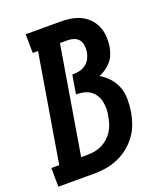

<svg xmlns="http://www.w3.org/2000/svg" viewBox="-165 -825 776 914"><g transform="rotate(-20 223.0 -367.5)"><path d="M-28 0 -29 -95H11L102 -640H75L74 -735H249Q276 -735 302 -731Q328 -727 351 -716Q374 -705 391.5 -687Q409 -669 419 -646Q429 -623 431 -596.5Q433 -570 429 -543Q426 -525 419 -506.5Q412 -488 399.5 -473Q387 -458 370.5 -446.5Q354 -435 336 -428Q362 -413 382 -391Q402 -369 412.5 -341Q423 -313 423.5 -281Q424 -249 419 -218V-217Q414 -187 403.5 -157.5Q393 -128 374 -102Q355 -76 329.5 -55.5Q304 -35 274.5 -22.5Q245 -10 215 -5Q185 0 155 0ZM122 -95H154Q173 -95 192 -98.5Q211 -102 228 -110.5Q245 -119 260 -132.5Q275 -146 285.5 -163Q296 -180 301.5 -198Q307 -216 310 -234Q314 -253 314 -272Q314 -291 310 -308.5Q306 -326 296.5 -341Q287 -356 272.5 -366Q258 -376 240 -380Q222 -384 203 -384H201L217 -479H222Q239 -479 255.5 -483Q272 -487 286 -497.5Q300 -508 308 -523.5Q316 -539 319 -556Q321 -572 319 -589Q317 -606 307.5 -618Q298 -630 282.5 -635Q267 -640 250 -640H213Z"/></g></svg>

Font: Iosevka QP
Style: Bold Italic
Weight: 700
Italic angle: -9°
Designer: Belleve Invis
Foundry: Belleve Invis
Version: Version 20.0.0; ttfautohint (v1.8.4)